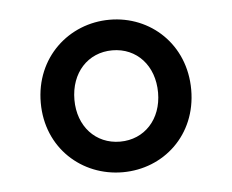

<svg xmlns="http://www.w3.org/2000/svg" viewBox="-34 -809 453 375"><g transform="rotate(-5 192.5 -621.5)"><path d="M193 -472C273 -472 340 -532 340 -621C340 -710 273 -771 193 -771C113 -771 45 -710 45 -621C45 -532 113 -472 193 -472ZM193 -532C145 -532 111 -569 111 -621C111 -674 145 -711 193 -711C241 -711 275 -674 275 -621C275 -569 241 -532 193 -532Z"/></g></svg>

Font: Noto Sans CJK SC Medium
Style: Regular
Weight: 500
Designer: Ryoko NISHIZUKA 西塚涼子 (kana, bopomofo & ideographs); Paul D. Hunt (Latin, Greek & Cyrillic); Sandoll Communications 산돌커뮤니
Foundry: Adobe
Version: Version 2.004;hotconv 1.0.118;makeotfexe 2.5.65603